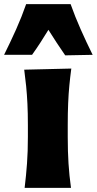

<svg xmlns="http://www.w3.org/2000/svg" viewBox="-67 -902 465 922"><path d="M51.3 0Q58.6 -60.1 62.7 -116.9Q66.9 -173.8 66.9 -244.6V-300.8Q66.9 -358.9 64.7 -403.8Q62.5 -448.7 58.6 -488Q54.7 -527.3 49.3 -567.4L275.4 -572.8Q270 -532.2 266.1 -492.2Q262.2 -452.1 260.3 -406Q258.3 -359.9 258.3 -300.8V-244.6Q258.3 -173.8 262 -116.9Q265.6 -60.1 273.9 0ZM-47.4 -638.7Q-17.1 -699.7 10.3 -760.7Q37.6 -821.8 58.6 -882.3H272Q293.5 -821.8 320.6 -760.7Q347.7 -699.7 377.9 -638.7L246.1 -636.2Q225.1 -666.5 205.1 -697Q185.1 -727.5 165.5 -758.8Q147 -728.5 127.4 -698.2Q107.9 -668 86.9 -638.7Z"/></svg>

Font: Pinar DS1 ExtraBold
Style: Regular
Weight: 800
Designer: Amin Abedi
Version: Version 3.000